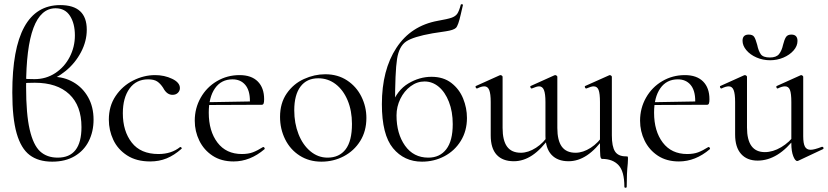

<svg xmlns="http://www.w3.org/2000/svg" viewBox="-20 -749 3902 905"><path d="M421 -185Q421 -129 398.5 -84Q376 -39 332 -13Q288 13 226 13Q161 13 120 -18Q79 -49 58.5 -120.5Q38 -192 38 -313Q38 -725 264 -725Q389 -725 389 -609Q389 -555 362 -503.5Q335 -452 290 -415Q245 -378 195 -365L229 -387Q282 -387 326 -361.5Q370 -336 395.5 -290.5Q421 -245 421 -185ZM364 -150Q364 -251 306.5 -305Q249 -359 144 -359Q104 -359 85 -356V-379Q104 -376 143 -376Q197 -376 240.5 -404.5Q284 -433 308.5 -480.5Q333 -528 333 -582Q333 -638 310 -674Q287 -710 242 -710Q103 -710 103 -340Q103 -211 120 -138Q137 -65 169 -35.5Q201 -6 252 -6Q364 -6 364 -150Z M493 -185Q493 -249 525 -296.5Q557 -344 607.5 -369.5Q658 -395 711 -395Q755 -395 791.5 -377.5Q828 -360 828 -334Q828 -321 818.5 -311.5Q809 -302 793 -302Q766 -302 749 -335Q736 -355 721 -365Q706 -375 678 -375Q622 -375 590.5 -331.5Q559 -288 559 -215Q559 -131 601 -77Q643 -23 727 -23Q788 -23 829 -56H830Q833 -56 835.5 -53Q838 -50 836 -48Q801 -17 765.5 -2.5Q730 12 688 12Q623 12 579 -16.5Q535 -45 514 -90Q493 -135 493 -185Z M898 -180Q898 -239 926 -288.5Q954 -338 1002.5 -366.5Q1051 -395 1109 -395Q1165 -395 1195 -365Q1225 -335 1225 -281Q1225 -267 1222.5 -261Q1220 -255 1213 -255H1157L1158 -273Q1158 -323 1136 -349Q1114 -375 1076 -375Q1023 -375 993.5 -333Q964 -291 964 -218Q964 -131 1005 -77Q1046 -23 1120 -23Q1150 -23 1171.5 -31Q1193 -39 1220 -56H1221Q1224 -56 1226.5 -52.5Q1229 -49 1227 -46Q1159 12 1081 12Q1023 12 982 -15Q941 -42 919.5 -86Q898 -130 898 -180ZM945 -267 1172 -271V-255L946 -254Z M1300 -198Q1300 -263 1331.5 -308.5Q1363 -354 1412.5 -376.5Q1462 -399 1513 -399Q1572 -399 1616 -370Q1660 -341 1683.5 -293.5Q1707 -246 1707 -193Q1707 -131 1678 -84.5Q1649 -38 1600.5 -12.5Q1552 13 1495 13Q1437 13 1392.5 -15.5Q1348 -44 1324 -92.5Q1300 -141 1300 -198ZM1639 -165Q1639 -227 1618.5 -276Q1598 -325 1562 -352.5Q1526 -380 1480 -380Q1426 -380 1396.5 -341Q1367 -302 1367 -229Q1367 -168 1387 -117Q1407 -66 1443 -36Q1479 -6 1524 -6Q1579 -6 1609 -45Q1639 -84 1639 -165Z M1780 -258Q1780 -419 1848.5 -523.5Q1917 -628 2044 -651Q2090 -659 2108.5 -665.5Q2127 -672 2135.5 -684.5Q2144 -697 2152 -727Q2153 -730 2158 -729Q2163 -728 2162 -725Q2152 -684 2152 -682Q2140 -628 2129 -617.5Q2118 -607 2081.5 -601.5Q2045 -596 2019 -592Q1928 -576 1894.5 -553.5Q1861 -531 1851.5 -471Q1842 -411 1842 -251L1827 -256Q1852 -324 1904.5 -355.5Q1957 -387 2014 -387Q2070 -387 2107.5 -358Q2145 -329 2163 -284.5Q2181 -240 2181 -193Q2181 -132 2152 -85Q2123 -38 2074.5 -12.5Q2026 13 1969 13Q1885 13 1832.5 -50.5Q1780 -114 1780 -258ZM2114 -164Q2114 -223 2096 -269Q2078 -315 2048 -340Q2018 -365 1981 -365Q1946 -365 1915.5 -342.5Q1885 -320 1867 -283Q1849 -246 1849 -205Q1849 -119 1889 -62.5Q1929 -6 1999 -6Q2053 -6 2083.5 -45.5Q2114 -85 2114 -164Z M2551 -109V-268Q2551 -307 2544 -324.5Q2537 -342 2521 -342Q2510 -342 2487 -332H2486Q2482 -332 2480 -337.5Q2478 -343 2482 -344L2593 -394L2597 -395Q2600 -395 2603.5 -392.5Q2607 -390 2607 -387V-146Q2607 -87 2628 -58Q2649 -29 2693 -29Q2728 -29 2764.5 -52.5Q2801 -76 2826 -116L2831 -104Q2789 -45 2747 -17Q2705 11 2660 11Q2608 11 2579.5 -19.5Q2551 -50 2551 -109ZM2293 -111V-268Q2293 -307 2286 -324.5Q2279 -342 2263 -342Q2249 -342 2229 -332H2228Q2224 -332 2222 -337.5Q2220 -343 2224 -344L2335 -394L2339 -395Q2342 -395 2345.5 -392.5Q2349 -390 2349 -387V-146Q2349 -87 2370 -58Q2391 -29 2435 -29Q2470 -29 2506.5 -52.5Q2543 -76 2568 -116L2573 -104Q2531 -45 2489 -17Q2447 11 2402 11Q2349 11 2321 -19.5Q2293 -50 2293 -111ZM2818 0Q2811 0 2809.5 -15Q2808 -30 2808 -76V-268Q2808 -308 2801.5 -325Q2795 -342 2778 -342Q2767 -342 2744 -332H2743Q2739 -332 2737 -337.5Q2735 -343 2739 -344L2851 -394L2854 -395Q2857 -395 2860.5 -392.5Q2864 -390 2864 -387V-111Q2864 -58 2879 -35Q2894 -12 2930 -12Q2938 -12 2939 -10.5Q2940 -9 2940 0L2939 22Q2934 67 2934 131Q2934 136 2928.5 136Q2923 136 2923 131Q2923 59 2895.5 29.5Q2868 0 2818 0Z M2997 -180Q2997 -239 3025 -288.5Q3053 -338 3101.5 -366.5Q3150 -395 3208 -395Q3264 -395 3294 -365Q3324 -335 3324 -281Q3324 -267 3321.5 -261Q3319 -255 3312 -255H3256L3257 -273Q3257 -323 3235 -349Q3213 -375 3175 -375Q3122 -375 3092.5 -333Q3063 -291 3063 -218Q3063 -131 3104 -77Q3145 -23 3219 -23Q3249 -23 3270.5 -31Q3292 -39 3319 -56H3320Q3323 -56 3325.5 -52.5Q3328 -49 3326 -46Q3258 12 3180 12Q3122 12 3081 -15Q3040 -42 3018.5 -86Q2997 -130 2997 -180ZM3044 -267 3271 -271V-255L3045 -254Z M3445 -115V-268Q3445 -307 3438 -324.5Q3431 -342 3415 -342Q3401 -342 3381 -332H3380Q3376 -332 3374 -337.5Q3372 -343 3376 -344L3487 -394L3491 -395Q3494 -395 3497.5 -392.5Q3501 -390 3501 -387V-148Q3501 -32 3585 -32Q3623 -32 3662 -55Q3701 -78 3729 -117L3734 -106Q3689 -47 3644 -19.5Q3599 8 3551 8Q3501 8 3473 -23.5Q3445 -55 3445 -115ZM3801 -43Q3818 -43 3854 -57H3856Q3860 -57 3861.5 -52.5Q3863 -48 3859 -46L3742 9L3738 10Q3728 10 3719 -13Q3710 -36 3710 -73V-268Q3710 -308 3703.5 -325Q3697 -342 3680 -342Q3666 -342 3646 -332H3645Q3641 -332 3639.5 -337.5Q3638 -343 3642 -344L3753 -394L3756 -395Q3759 -395 3762.5 -392.5Q3766 -390 3766 -387V-107Q3766 -73 3774 -58Q3782 -43 3801 -43ZM3671 -538Q3677 -562 3684.5 -574Q3692 -586 3710 -586Q3739 -586 3739 -556Q3739 -532 3720.5 -511Q3702 -490 3672.5 -477.5Q3643 -465 3610 -465Q3576 -465 3546 -478Q3516 -491 3498 -512.5Q3480 -534 3480 -557Q3480 -586 3509 -586Q3528 -586 3535 -575Q3542 -564 3549 -538Q3555 -509 3566 -493.5Q3577 -478 3609 -478Q3639 -478 3652 -494Q3665 -510 3671 -538Z"/></svg>

Font: Cormorant Infant
Style: Regular
Weight: 400
Designer: Christian Thalmann (Catharsis Fonts)
Foundry: Catharsis Fonts
Version: Version 4.000